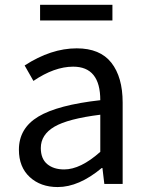

<svg xmlns="http://www.w3.org/2000/svg" viewBox="-20 -755 603 788"><path d="M216.8 12.7Q146.5 12.7 102.1 -28.3Q57.6 -69.3 57.6 -140.6Q57.6 -228.5 137.2 -276.4Q216.8 -324.2 391.6 -343.8Q391.6 -481.4 280.3 -481.4Q203.1 -481.4 117.2 -422.9L81.1 -486.3Q189.5 -556.6 294.9 -556.6Q390.6 -556.6 437 -497.6Q483.4 -438.5 483.4 -334V0H408.2L400.4 -65.4H397.5Q303.7 12.7 216.8 12.7ZM243.2 -59.6Q310.5 -59.6 391.6 -131.8V-284.2Q258.8 -267.6 203.1 -234.9Q147.5 -202.1 147.5 -147.5Q147.5 -103.5 173.8 -81.5Q200.2 -59.6 243.2 -59.6ZM144.5 -670.9V-735.4H441.4V-670.9Z"/></svg>

Font: Gen Shin Gothic Regular
Style: Regular
Weight: 400
Designer: [Source Han Sans]
Ryoko NISHIZUKA  (kana & ideographs); Paul D. Hunt (Latin, Greek & Cyrillic); Wenlong ZHANG  (bopomofo
Version: Version 1.002.20150607